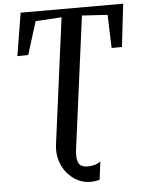

<svg xmlns="http://www.w3.org/2000/svg" viewBox="-64 -792 809 1094"><g transform="rotate(-5 341.0 -245.5)"><path d="M408.5 252Q369.5 252 335 234.2Q300.5 216.5 274.8 185Q249 153.5 237 111.5Q225 69.5 231.5 21L326 -696.5L177 -687.5L118 -499L56 -498L96 -743H682.5L654 -498L595 -497.5L588.5 -687.5L442.5 -696.5L343 58.5Q336 111.5 348 137.2Q360 163 402 163Q422.5 163 441.2 157.5Q460 152 474.5 141.5L461.5 244Q454 247 440 249.5Q426 252 408.5 252Z"/></g></svg>

Font: Merriweather 36pt Medium
Style: Italic
Weight: 500
Italic angle: -7.8°
Version: Version 2.101